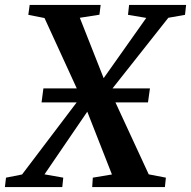

<svg xmlns="http://www.w3.org/2000/svg" viewBox="-50 -763 779 783"><path d="M-30 0 -25.5 -38.5 40 -51.5 284 -373.5 369 -439 546.5 -690 472 -702.5 476.5 -743H709L704.5 -702.5L636.5 -690.5L395 -385L310 -313.5L131.5 -52L208 -38.5L204 0ZM326 0 328.5 -38.5 406.5 -51.5 305 -310 280.5 -364.5 131.5 -689.5 65.5 -702.5 71 -743H360.5L355.5 -703L275.5 -690.5L374 -441L399 -392.5L556.5 -52L626.5 -38.5L622.5 0ZM119.5 -345.5 127 -402.5H561.5L553.5 -345.5Z"/></svg>

Font: Merriweather 48pt SemiBold
Style: Italic
Weight: 600
Italic angle: -7.8°
Designer: Eben Sorkin
Foundry: Eben Sorkin
Version: Version 2.101